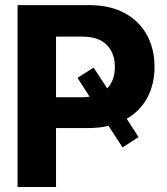

<svg xmlns="http://www.w3.org/2000/svg" viewBox="-20 -748 668 768"><path d="M50.3 0V-727.5H336.9Q419.4 -727.5 478 -696Q536.6 -664.6 567.4 -608.6Q598.1 -552.7 598.1 -480.5Q598.1 -411.6 569.6 -357.9Q541 -304.2 486.8 -272.9L534.2 -199.7L470.2 -158.2L414.1 -244.6Q376.5 -235.8 333 -235.8H204.1V0ZM354.5 -477.5 408.7 -394.5Q439.5 -426.3 439.5 -480.5Q439.5 -535.2 407 -568.4Q374.5 -601.6 307.6 -601.6H204.1V-358.9H308.1Q324.2 -358.9 338.4 -361.3L290 -436.5Z"/></svg>

Font: Inter Tight
Style: Bold
Weight: 700
Designer: Rasmus Andersson
Foundry: rsms
Version: Version 3.004; ttfautohint (v1.8.4.7-5d5b)